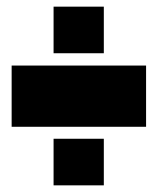

<svg xmlns="http://www.w3.org/2000/svg" viewBox="-20 -586 474 577"><path d="M141 -426V-566H292V-426ZM15 -205V-389H419V-205ZM141 -29V-169H292V-29Z"/></svg>

Font: Boz Display
Style: Regular
Weight: 900
Version: Version 2.000; ttfautohint (v1.8.3)